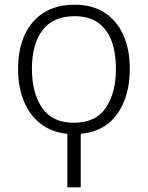

<svg xmlns="http://www.w3.org/2000/svg" viewBox="-20 -562 630 818"><path d="M267 236V8Q201 2 154 -34Q107 -70 82 -130Q57 -190 57 -269Q57 -396 121 -469Q185 -542 298 -542Q374 -542 426.5 -507.5Q479 -473 506 -411.5Q533 -350 533 -269Q533 -152 479.5 -76.5Q426 -1 324 8V236ZM295 -39Q388 -39 431 -103Q474 -167 474 -269Q474 -335 456 -385.5Q438 -436 399 -464.5Q360 -493 297 -493Q207 -493 161.5 -434Q116 -375 116 -269Q116 -166 159.5 -102.5Q203 -39 295 -39Z"/></svg>

Font: RS Noto Sans Light
Style: Regular
Weight: 300
Designer: Monotype Design Team
Foundry: Monotype Imaging Inc.
Version: Version 3.10